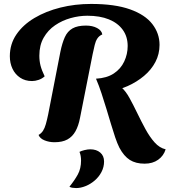

<svg xmlns="http://www.w3.org/2000/svg" viewBox="-20 -705 862 976"><path d="M533 -240 468 -305Q523 -308 558.5 -331.5Q594 -355 611.5 -392.5Q629 -430 629 -471Q629 -519 604 -553.5Q579 -588 533.5 -606.5Q488 -625 424 -625Q382 -625 339 -613Q296 -601 260 -576.5Q224 -552 202 -513.5Q180 -475 180 -422Q180 -395 186 -371.5Q192 -348 207 -317Q194 -305 176.5 -299Q159 -293 143 -293Q108 -293 82.5 -310Q57 -327 43.5 -355.5Q30 -384 30 -419Q30 -481 63.5 -530Q97 -579 155 -613.5Q213 -648 287 -666.5Q361 -685 443 -685Q564 -685 641 -657.5Q718 -630 754.5 -582.5Q791 -535 791 -477Q791 -430 770 -390Q749 -350 712 -319Q675 -288 629 -267.5Q583 -247 533 -240ZM257 18Q230 18 206.5 8.5Q183 -1 176 -19Q190 -27 198.5 -40Q207 -53 213 -74Q219 -95 225 -124L287 -442Q296 -486 309.5 -516Q323 -546 348.5 -560.5Q374 -575 417 -575Q450 -575 473.5 -562.5Q497 -550 500 -530Q484 -523 475 -509.5Q466 -496 461.5 -476.5Q457 -457 451 -430L387 -107Q379 -65 363.5 -37.5Q348 -10 322.5 4Q297 18 257 18ZM715 127Q670 127 640 108Q610 89 587 46Q576 24 565.5 -7Q555 -38 544 -75Q533 -112 521 -151.5Q509 -191 496 -230.5Q483 -270 468 -305L597 -261Q619 -242 638.5 -206.5Q658 -171 678 -129.5Q698 -88 719.5 -48.5Q741 -9 766 19Q791 47 822 54Q812 87 784 107Q756 127 715 127ZM367 251Q358 251 348 249.5Q338 248 333 244Q359 212 375.5 182Q392 152 392 111Q392 99 390 87.5Q388 76 384 67Q393 62 409.5 58Q426 54 439 54Q470 54 489.5 70.5Q509 87 509 116Q509 144 496 169Q483 194 461.5 212.5Q440 231 415 241Q390 251 367 251Z"/></svg>

Font: Sansita Swashed Light SemiBold
Style: Regular
Weight: 600
Version: Version 1.003